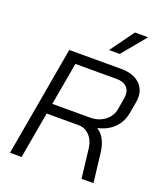

<svg xmlns="http://www.w3.org/2000/svg" viewBox="-166 -1042 981 1150"><g transform="rotate(20 325.0 -466.5)"><path d="M159 -700H490Q562 -700 603.5 -665.5Q645 -631 645 -573Q645 -559 642 -542L629 -469Q619 -413 581.5 -373.5Q544 -334 477 -318V-317Q505 -301 523 -266.5Q541 -232 546 -187L568 0H492L470 -187Q464 -236 435 -266Q406 -296 365 -296H162L110 0H36ZM414 -362Q469 -362 508 -391.5Q547 -421 555 -469L568 -546Q569 -552 569 -563Q569 -596 547 -615Q525 -634 486 -634H222L174 -362ZM493 -933H577L451 -781H383Z"/></g></svg>

Font: Bai Jamjuree
Style: Italic
Weight: 400
Italic angle: -10°
Version: Version 1.000; ttfautohint (v1.6)